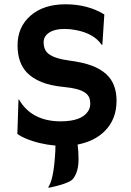

<svg xmlns="http://www.w3.org/2000/svg" viewBox="-20 -682 623 913"><path d="M349.1 5.4Q353.5 36.1 353.5 75.4Q353.5 114.7 342.5 141.6Q331.5 168.5 317.4 176.8Q288.6 195.3 212.4 210.9L209.5 208Q233.4 173.8 241.2 64.5Q243.7 35.2 243.7 10.3Q166 3.4 101.1 -23.9Q79.1 -33.2 62.5 -44.9L67.9 -208L69.8 -209.5Q130.4 -105 268.6 -105Q366.7 -105 398.4 -152.3Q409.2 -168.5 409.2 -188.2Q409.2 -208 402.8 -220.9Q396.5 -233.9 381.8 -243.2Q353.5 -261.7 286.6 -268.1Q219.7 -274.4 177.2 -292Q134.8 -309.6 109.4 -335.4Q63.5 -382.3 63.5 -466.3Q63.5 -553.2 124.5 -606.9Q186.5 -661.6 291.7 -661.6Q397 -661.6 476.1 -613.3L466.8 -469.7L463.4 -468.8Q427.2 -522.9 340.3 -539.1Q313 -544.4 287.8 -544.4Q262.7 -544.4 244.9 -540Q227.1 -535.6 214.4 -527.3Q187.5 -509.8 187.5 -481.4Q187.5 -444.3 210.9 -425.8Q240.2 -403.3 308.1 -394.3Q376 -385.3 417 -369.6Q458 -354 484.4 -330.1Q534.2 -285.2 534.2 -203.1Q534.2 -115.2 479 -59.6Q431.2 -10.7 349.1 5.4Z"/></svg>

Font: Hammersmith One
Style: Regular
Weight: 400
Designer: Nicole Fally
Foundry: Nicole Fally
Version: Version 1.003